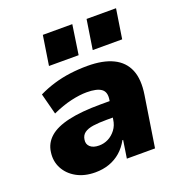

<svg xmlns="http://www.w3.org/2000/svg" viewBox="-135 -860 925 986"><g transform="rotate(-20 327.5 -367.0)"><path d="M220 11Q161 11 118 -13Q75 -37 54 -77Q33 -117 40 -165Q46 -212 82 -244Q118 -276 188 -292Q258 -308 365 -308H435L422 -223H366Q322 -223 291.5 -218.5Q261 -214 244 -201.5Q227 -189 224 -166Q220 -142 236.5 -127Q253 -112 285 -112Q312 -112 335.5 -124Q359 -136 376.5 -159Q394 -182 398 -214L414 -314Q421 -356 396.5 -373.5Q372 -391 317 -391Q279 -391 231 -380Q183 -369 128 -344L98 -459Q139 -479 182.5 -492Q226 -505 272 -511Q318 -517 367 -517Q452 -517 506.5 -490.5Q561 -464 583 -411Q605 -358 592 -276L549 0H395L410 -97H406Q387 -62 359.5 -38Q332 -14 297 -1.5Q262 11 220 11ZM421 -584 446 -745H607L582 -584ZM182 -584 207 -745H368L344 -584Z"/></g></svg>

Font: Nunito Sans 7pt Black
Style: Italic
Weight: 900
Italic angle: -9°
Version: Version 3.101;gftools[0.9.27]